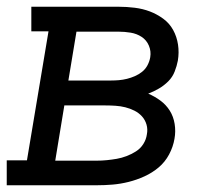

<svg xmlns="http://www.w3.org/2000/svg" viewBox="-30 -550 650 570"><path d="M-10 0V-74H50L114 -457H63V-530H322Q346 -530 370 -527Q394 -524 415 -516Q436 -508 454.5 -494.5Q473 -481 484 -461Q495 -441 498.5 -417.5Q502 -394 498 -370Q495 -354 488.5 -337.5Q482 -321 469.5 -308.5Q457 -296 441.5 -287Q426 -278 410 -272Q429 -264 446 -251.5Q463 -239 474 -221.5Q485 -204 488.5 -182Q492 -160 488 -138Q484 -114 472 -91.5Q460 -69 441 -53Q422 -37 399 -26.5Q376 -16 352 -10Q328 -4 304.5 -2Q281 0 257 0ZM173 -311H300Q311 -311 323 -312Q335 -313 347 -316Q359 -319 370.5 -324Q382 -329 392 -337Q402 -345 408 -356.5Q414 -368 416 -380Q419 -398 412 -414.5Q405 -431 390.5 -440.5Q376 -450 358 -453Q340 -456 322 -456H197ZM134 -73H257Q272 -73 287 -74.5Q302 -76 316.5 -78.5Q331 -81 345.5 -86.5Q360 -92 373.5 -100.5Q387 -109 395.5 -122.5Q404 -136 406 -151Q409 -166 405 -180Q401 -194 391.5 -204.5Q382 -215 369 -221.5Q356 -228 342 -231.5Q328 -235 313 -236Q298 -237 283 -237H161Z"/></svg>

Font: Iosevka Slab Extended Oblique
Style: Regular
Weight: 400
Width: 7
Italic angle: -9°
Monospace: yes
Designer: Belleve Invis
Foundry: Belleve Invis
Version: Version 11.1.0; ttfautohint (v1.8.3)